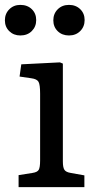

<svg xmlns="http://www.w3.org/2000/svg" viewBox="-36 -765 389 785"><path d="M40 0V-49L97 -58Q117 -61 122.5 -71Q128 -81 128 -109V-382Q128 -419 121.5 -430.5Q115 -442 92 -445L44 -452L51 -502L209 -510L221 -505V-105Q221 -80 227.5 -70.5Q234 -61 253 -58L309 -48V0ZM246 -620Q218 -620 200 -637.5Q182 -655 182 -682Q182 -709 200 -727Q218 -745 246 -745Q274 -745 292 -727.5Q310 -710 310 -683Q310 -656 292 -638Q274 -620 246 -620ZM47 -620Q20 -620 2 -637.5Q-16 -655 -16 -682Q-16 -709 2 -727Q20 -745 47 -745Q76 -745 94 -727.5Q112 -710 112 -683Q112 -656 94 -638Q76 -620 47 -620Z"/></svg>

Font: Literata 12pt
Style: Regular
Weight: 400
Designer: Latin by Veronika Burian and Jose Scaglione. Greek by Irene Vlachou. Cyrillic by Vera Evstafieva.
Foundry: TypeTogether
Version: Version 3.002